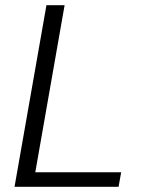

<svg xmlns="http://www.w3.org/2000/svg" viewBox="-20 -720 565 740"><path d="M36 0 159 -700H229L116 -56H447L437 0Z"/></svg>

Font: DM Sans 12pt Light
Style: Italic
Weight: 300
Italic angle: -10°
Version: Version 4.004;gftools[0.9.30]